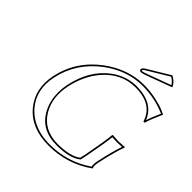

<svg xmlns="http://www.w3.org/2000/svg" viewBox="-215 -985 1160 1160"><g transform="rotate(45 365.0 -405.0)"><path d="M570.8 -117.2Q597.2 -255.4 601.1 -307.1L604 -310.1Q606 -310.1 654.3 -307.1Q654.3 -307.1 707 -310.1L707.5 -307.1Q683.1 -239.3 661.1 -137.2L659.7 -130.9Q652.8 -95.7 659.7 -83L659.2 -80.1Q532.2 9.8 374 9.8Q224.1 9.8 145 -85.4Q70.3 -177.2 97.2 -307.1Q131.8 -469.2 269.5 -570.8Q388.7 -657.7 521 -658.2Q575.2 -658.2 627.2 -647Q679.2 -635.7 704.1 -624L729.5 -612.8L730.5 -609.9Q698.7 -539.1 689.9 -508.3Q688.5 -503.4 687 -499L676.8 -498Q643.1 -610.4 497.1 -610.8Q376.5 -610.8 290.5 -509.8Q228 -435.1 204.6 -327.1Q180.7 -214.8 229.5 -130.4Q285.2 -36.6 406.7 -36.1Q513.2 -36.6 561.5 -74.2ZM603.5 -819.8Q642.1 -798.8 654.3 -768.1L498 -710Q467.3 -698.2 453.6 -698.2Q440.4 -699.7 441.4 -712.9Q443.8 -723.1 459 -732.9Q460.4 -733.9 460.9 -733.9ZM580.6 -115.2 570.8 -68.4 567.9 -65.9Q516.1 -25.9 406.7 -25.9Q271 -25.9 215.3 -135.7Q187.5 -191.4 187.5 -260.3Q188 -295.4 194.8 -329.1Q228.5 -487.8 337.9 -567.9Q411.1 -620.6 497.1 -621.1Q641.1 -619.6 681.6 -515.6Q691.4 -547.4 718.3 -606.9Q627.9 -647.5 521 -647.9Q390.6 -647.9 273.9 -561.5Q140.6 -461.4 106.9 -304.7Q79.6 -176.3 155.3 -88.9Q209.5 -26.9 298.8 -7.3Q335 0 374 0Q526.9 -0.5 647.9 -84.5Q643.6 -101.6 649.9 -132.8L651.4 -139.2Q672.4 -237.3 693.8 -298.3Q675.3 -296.9 654.3 -296.9Q628.9 -296.9 610.8 -298.8Q606 -247.1 580.6 -115.2ZM603.5 -808.6 466.3 -725.6Q452.6 -717.3 451.7 -711.4Q451.7 -710.9 451.2 -710.9Q452.1 -708.5 453.6 -708Q466.8 -708.5 494.1 -719.2L640.6 -773.4Q627.9 -794.4 603.5 -808.6Z"/></g></svg>

Font: Linux Biolinum Outline O
Style: Italic
Weight: 400
Italic angle: -12°
Designer: Philipp H. Poll
Foundry: Philipp H. Poll
Version: Version 0.6.2